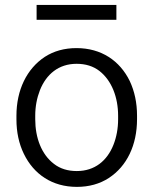

<svg xmlns="http://www.w3.org/2000/svg" viewBox="-20 -728 605 758"><path d="M44.9 -257.3C44.9 -206.1 54.7 -160.6 74.2 -120.6C113.3 -40 186 9.8 283.2 9.8C331.5 9.8 374 -2 409.7 -25.4C481 -71.8 521 -155.3 521 -257.3V-271C521 -322.3 511.2 -367.7 492.2 -408.2C453.1 -488.3 379.9 -538.1 282.2 -538.1C233.9 -538.1 192.4 -526.4 156.7 -503.4C85.9 -456.5 44.9 -373 44.9 -271ZM119.1 -271C119.1 -307.1 125.5 -340.8 137.7 -372.1C162.6 -434.6 211.4 -476.1 282.2 -476.1C317.9 -476.1 348.1 -466.8 372.6 -447.8C421.4 -409.7 446.3 -343.3 446.3 -271V-257.3C446.3 -220.7 439.9 -186.5 427.7 -155.8C402.8 -93.3 354 -52.7 283.2 -52.7C247.6 -52.7 217.3 -62 192.9 -81.1C144 -118.2 119.1 -183.6 119.1 -257.3ZM124.5 -708.5V-649.9H439.5V-708.5Z"/></svg>

Font: Vazirmatn Light
Style: Regular
Weight: 300
Designer: Saber Rastikerdar
Foundry: Saber Rastikerdar
Version: Version 33.003